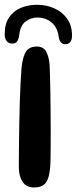

<svg xmlns="http://www.w3.org/2000/svg" viewBox="-29 -791 326 817"><path d="M116 6.7Q82.8 6.7 67 -17.3Q51.2 -41.3 51.2 -79.3Q51.2 -95.6 51.3 -124.5Q51.4 -153.4 52 -190.9Q52.5 -228.5 53.2 -270.5Q53.9 -312.5 55.2 -354.9Q56.4 -397.4 58.4 -435.9Q60.3 -474.4 62.8 -504.7Q68.6 -553.1 82.5 -573Q96.4 -592.9 128.2 -592.9Q154.6 -592.9 166.7 -572.6Q178.7 -552.3 181.9 -517.5Q183 -496.1 183.9 -463.6Q184.9 -431.2 185.4 -392.5Q185.9 -353.8 186.3 -313.7Q186.7 -273.6 186.7 -236.2Q186.6 -198.9 186.5 -168.6Q186.4 -138.2 186.1 -120.2Q185.8 -72.9 179.4 -45.1Q173.1 -17.3 158.2 -5.3Q143.2 6.7 116 6.7ZM22.5 -605.5Q8.7 -605.5 -0.2 -615.9Q-9.1 -626.2 -9.1 -645.1Q-9.1 -689 9.5 -716.7Q28.1 -744.3 59.6 -757.5Q91.1 -770.7 128.9 -770.7Q167.2 -770.7 201.1 -756Q234.9 -741.2 256.2 -712.2Q277.4 -683.1 277.4 -639.7Q277.4 -619.5 269.2 -611.1Q261 -602.7 249.5 -602.7Q238.4 -602.7 230.8 -610.2Q223.2 -617.6 220.5 -635.9Q217 -663.2 203.8 -681.1Q190.5 -699 171.2 -707.8Q152 -716.5 129.8 -716.5Q103.1 -716.5 80.2 -699.6Q57.4 -682.7 53.1 -644Q50.5 -624.6 44.2 -615.1Q37.9 -605.5 22.5 -605.5Z"/></svg>

Font: Gluten Thin
Style: Regular
Weight: 100
Designer: Tyler Finck
Foundry: Etcetera Type Company
Version: Version 1.300